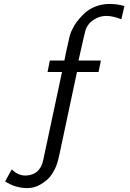

<svg xmlns="http://www.w3.org/2000/svg" viewBox="-20 -753 660 978"><path d="M5.9 170.9 40 109.9Q70.8 140.6 107.9 141.1Q130.9 141.1 148.9 133.1Q167 125 176.5 113.5Q186 102.1 191.4 90.1Q196.8 78.1 198.2 69.8L200.2 62L295.9 -386.2H222.2L233.9 -444.8H308.1Q311 -460.9 315.4 -481.9Q319.8 -502.9 322 -512Q324.2 -521 327.1 -534.4Q330.1 -547.9 331.1 -553Q332 -558.1 334.5 -566.7Q336.9 -575.2 337.9 -578.6Q338.9 -582 340.8 -587.4Q342.8 -592.8 345 -596.9Q347.2 -601.1 350.1 -606.9Q357.9 -624 371.3 -642.1Q384.8 -660.2 407.5 -682.6Q430.2 -705.1 464.6 -719Q499 -732.9 538.1 -732.9Q577.1 -732.9 613.8 -722.2L598.1 -654.8Q555.2 -671.9 522 -671.9Q492.2 -671.9 468 -658.4Q443.8 -645 433.8 -632.1Q423.8 -619.1 418 -606.9Q413.1 -594.7 379.9 -444.8H494.1L481.9 -386.2H372.1L284.2 26.9Q272 85 259.8 106.9Q251 126 236.6 145Q222.2 164.1 189.7 184.6Q157.2 205.1 120.1 205.1Q57.6 205.1 5.9 170.9Z"/></svg>

Font: CMU Sans Serif
Style: Medium
Weight: 500
Version: Version 0.7.0